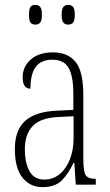

<svg xmlns="http://www.w3.org/2000/svg" viewBox="-20 -758 451 788"><path d="M154 10Q104 10 72.5 -28.5Q41 -67 41 -147Q41 -225 84.5 -263Q128 -301 218 -304L281 -307V-371Q281 -446 261.5 -479.5Q242 -513 195 -513Q149 -513 127 -484Q105 -455 105 -394Q73 -394 73 -441Q73 -484 106 -513.5Q139 -543 197 -543Q259 -543 290.5 -503.5Q322 -464 322 -367V-105Q322 -52 332.5 -38Q343 -24 371 -24H373V0H291L285 -90H282Q262 -47 234.5 -18.5Q207 10 154 10ZM162 -21Q198 -21 225 -43.5Q252 -66 267 -104.5Q282 -143 282 -191V-281L223 -278Q147 -275 114.5 -241Q82 -207 82 -146Q82 -90 101 -55.5Q120 -21 162 -21ZM260 -657Q247 -657 240 -665.5Q233 -674 233 -697Q233 -721 240 -729.5Q247 -738 260 -738Q273 -738 280 -729.5Q287 -721 287 -697Q287 -674 280 -665.5Q273 -657 260 -657ZM125 -657Q111 -657 105 -665.5Q99 -674 99 -697Q99 -721 105 -729.5Q111 -738 125 -738Q138 -738 145 -729.5Q152 -721 152 -697Q152 -674 145 -665.5Q138 -657 125 -657Z"/></svg>

Font: Noto Serif ExtraCondensed ExtraLight
Style: Regular
Weight: 200
Width: 2
Designer: Monotype Design Team
Foundry: Monotype Imaging Inc.
Version: Version 2.015